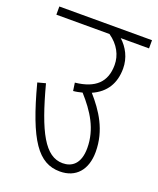

<svg xmlns="http://www.w3.org/2000/svg" viewBox="-120 -697 636 771"><g transform="rotate(20 198.0 -311.0)"><path d="M0 -622V-587H227C269 -558 289 -518 289 -477C289 -404 248 -365 163 -356L168 -322C181 -323 194 -326 206 -329C259 -270 300 -207 300 -126C300 -57 265 -35 227 -35C152 -35 106 -122 55 -314L21 -305C81 -77 136 0 228 0C296 0 337 -46 337 -123C337 -216 291 -284 241 -341C298 -366 326 -412 326 -475C326 -521 305 -560 275 -587H396V-622Z"/></g></svg>

Font: Noto Sans Devanagari UI ExtraCondensed ExtraLight
Style: Regular
Weight: 200
Width: 2
Designer: Jelle Bosma - Monotype Design Team
Foundry: Monotype Imaging Inc.
Version: Version 2.004